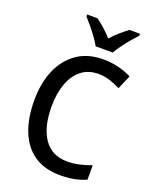

<svg xmlns="http://www.w3.org/2000/svg" viewBox="-171 -1035 910 1139"><g transform="rotate(20 284.0 -465.5)"><path d="M362 -633Q298 -633 254 -598Q210 -563 187.5 -500.5Q165 -438 165 -356Q165 -228 215 -154.5Q265 -81 363 -81Q402 -81 439.5 -89.5Q477 -98 514 -112V-21Q478 -5 439 2.5Q400 10 350 10Q253 10 187.5 -34.5Q122 -79 89 -161.5Q56 -244 56 -357Q56 -464 91 -546.5Q126 -629 193.5 -676.5Q261 -724 360 -724Q408 -724 453.5 -713Q499 -702 539 -682L501 -594Q470 -610 435 -621.5Q400 -633 362 -633ZM289 -781Q277 -803 257.5 -830Q238 -857 216.5 -883Q195 -909 177 -929V-941H242Q266 -924 292.5 -900.5Q319 -877 343 -850Q368 -878 393.5 -900Q419 -922 444 -941H511V-929Q493 -910 471 -884Q449 -858 429 -830.5Q409 -803 397 -781Z"/></g></svg>

Font: Noto Sans Sinhala SemiCondensed Medium
Style: Regular
Weight: 500
Width: 4
Designer: Jelle Bosma - Monotype Design Team
Foundry: Monotype Imaging Inc.
Version: Version 2.006; ttfautohint (v1.8.4.7-5d5b)